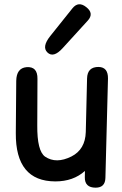

<svg xmlns="http://www.w3.org/2000/svg" viewBox="-20 -826 560 883"><path d="M419.9 37.1Q463.9 37.1 464.8 -8.3L476.6 -464.4Q477.5 -517.1 433.6 -518.1Q381.8 -518.6 380.4 -465.3L374.5 -218.8Q372.1 -138.7 308.6 -106.4Q238.3 -71.3 187.5 -105.5Q150.4 -131.3 151.4 -249.5L152.3 -462.9Q153.3 -521.5 101.6 -517.1Q55.7 -512.7 54.7 -454.1L52.7 -214.4Q50.8 7.8 234.4 8.3Q317.4 8.3 370.6 -40L370.1 -11.2Q369.1 37.1 419.9 37.1ZM377 -793Q340.8 -822.3 313 -787.6L211.4 -660.6Q171.4 -610.8 197.8 -585Q225.6 -557.6 268.1 -604.5L383.8 -731.4Q413.6 -764.2 377 -793Z"/></svg>

Font: Comic Relief
Style: Regular
Weight: 400
Designer: Jeff Davis
Foundry: Loudifier
Version: Version 1.200; ttfautohint (v1.8.4.7-5d5b)